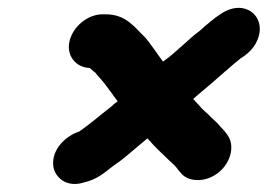

<svg xmlns="http://www.w3.org/2000/svg" viewBox="-20 -557 674 483"><path d="M155 -454C146 -417 171 -387 206 -386C211 -381 216 -377 220 -374C223 -370 227 -365 232 -360C245 -346 263 -319 276 -302C270 -298 265 -294 260 -289C229 -265 208 -246 179 -226C147 -216 109 -182 114 -139C118 -111 147 -84 191 -98C222 -105 240 -120 264 -139C291 -157 305 -171 333 -194L351 -209C368 -189 386 -172 404 -155L419 -141C423 -137 426 -133 428 -130L434 -123C444 -110 459 -104 478 -104C497 -104 515 -111 531 -124C563 -151 571 -194 551 -219L545 -227C539 -233 534 -239 528 -246L511 -262C500 -274 490 -280 479 -294L466 -308L475 -316C486 -325 496 -334 507 -343C535 -367 558 -388 585 -410C605 -422 621 -438 629 -460C650 -517 595 -561 537 -523C518 -511 501 -496 483 -480C452 -457 423 -425 390 -402C378 -418 358 -448 346 -462C320 -486 299 -521 246 -521H238C201 -521 164 -491 155 -454Z"/></svg>

Font: Electronic
Style: UltThkIt
Weight: 900
Version: Version 1.011